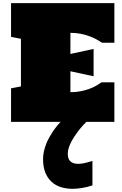

<svg xmlns="http://www.w3.org/2000/svg" viewBox="-20 -770 769 1213"><path d="M408.2 201.2Q408.2 234.9 425.3 250Q442.4 265.1 474.6 265.1Q507.3 265.1 564 246.6V401.4Q532.7 411.6 500 417.2Q467.3 422.9 439 422.9Q397.9 422.9 363.8 411.9Q329.6 400.9 304.7 377.7Q279.8 354.5 265.9 319.1Q252 283.7 252 235.4Q252 210.9 257.3 187Q262.7 163.1 271.2 140.9Q279.8 118.7 291 98.6Q302.2 78.6 314 61Q340.8 21 376.5 -14.6H539.6Q521 3.4 504.4 22Q487.8 40.5 473.6 59.1Q461.4 75.2 449.7 93Q438 110.8 428.7 129.2Q419.4 147.5 413.8 165.8Q408.2 184.1 408.2 201.2ZM424.8 -187.5Q458 -187.5 487.3 -193.1Q516.6 -198.7 541.3 -207.5Q565.9 -216.3 585.9 -227.5Q606 -238.8 621.1 -250H702.6V0H49.8V-211.9L112.3 -224.1V-524.9L49.8 -537.1V-750H702.6V-500H624Q608.4 -510.7 587.9 -522Q567.4 -533.2 542.2 -542.2Q517.1 -551.3 487.8 -556.9Q458.5 -562.5 424.8 -562.5V-429.2L571.3 -460.9V-288.1L424.8 -319.8Z"/></svg>

Font: Holtwood One SC
Style: Regular
Weight: 400
Version: Version 1.000